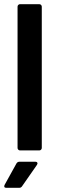

<svg xmlns="http://www.w3.org/2000/svg" viewBox="-32 -720 271 919"><path d="M52 -12V-688Q52 -693 55.5 -696.5Q59 -700 64 -700H156Q161 -700 164.5 -696.5Q168 -693 168 -688V-12Q168 -7 164.5 -3.5Q161 0 156 0H64Q59 0 55.5 -3.5Q52 -7 52 -12ZM-10 165 47 62Q52 54 62 54H137Q144 54 146.5 58.5Q149 63 145 69L74 171Q69 179 60 179H-2Q-9 179 -11 175Q-13 171 -10 165Z"/></svg>

Font: Barlow Semi Condensed SemiBold
Style: Regular
Weight: 600
Width: 4
Designer: Jeremy Tribby
Foundry: Tribby Type
Version: Version 1.408